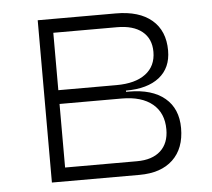

<svg xmlns="http://www.w3.org/2000/svg" viewBox="-43 -564 672 610"><g transform="rotate(-5 293.0 -259.0)"><path d="M98.6 0V-517.6H347.7Q421.9 -517.6 462.4 -483.2Q502.9 -448.7 502.9 -385.7Q502.9 -330.6 465.1 -300.5Q427.2 -270.5 358.4 -270.5V-266.6H367.2Q441.4 -266.6 481.9 -232.7Q522.5 -198.7 522.5 -136.7Q522.5 -71.8 484.6 -35.9Q446.8 0 377.9 0ZM144.5 -43.9H374Q422.4 -43.9 449 -68.1Q475.6 -92.3 475.6 -136.7Q475.6 -189 440.9 -217.8Q406.2 -246.6 342.8 -246.6H144.5ZM144.5 -290.5H330.1Q390.1 -290.5 423.1 -315.4Q456.1 -340.3 456.1 -385.7Q456.1 -427.7 427.7 -450.7Q399.4 -473.6 347.7 -473.6H144.5Z"/></g></svg>

Font: Cascadia Code NF ExtraLight
Style: Regular
Weight: 200
Monospace: yes
Designer: Aaron Bell
Foundry: Saja Typeworks
Version: Version 2404.023; ttfautohint (v1.8.4)